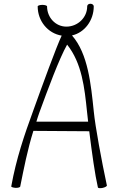

<svg xmlns="http://www.w3.org/2000/svg" viewBox="-20 -994 622 1024"><path d="M88 0C108 -99 126 -193 158 -296L456 -294C470 -180 487 -59 502 5C503 10 514 11 528 8C541 5 551 -1 550 -5C522 -136 488 -318 480 -401C465 -544 450 -707 364 -805C431 -820 480 -885 480 -960C480 -968 472 -974 462 -974C452 -974 445 -968 445 -960C445 -900 394 -852 334 -852C276 -852 231 -901 231 -960C231 -964 220 -968 206 -968C192 -968 181 -964 181 -960C181 -882 235 -816 309 -804C281 -746 203 -531 158 -406C109 -272 67 -149 40 0C40 4 51 7 64 8C77 8 88 5 88 0ZM190 -394C235 -517 295 -680 338 -756C417 -657 431 -525 444 -399C446 -382 448 -363 450 -345H174C179 -361 184 -378 190 -394Z"/></svg>

Font: Nupuram Condensed Thin
Style: Regular
Weight: 100
Width: 3
Designer: Santhosh Thottingal (santhosh.thottingal@gmail.com)
Foundry: SMC
Version: Version 1.000